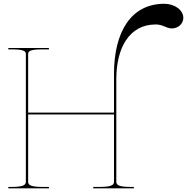

<svg xmlns="http://www.w3.org/2000/svg" viewBox="-20 -1020 1013 1040"><path d="M25 -760V-752.5H45C113.5 -752.5 120 -741 120 -726.5V-36C120 -21.5 113.5 -7.5 45 -7.5H25V0H245V-7.5H207.5C139 -7.5 132.5 -21.5 132.5 -36V-400H597.5V-36C597.5 -21.5 591 -7.5 522.5 -7.5H485V0H705V-7.5H685C616.5 -7.5 610 -21.5 610 -36V-591.5C610 -756.5 677.5 -887.5 823.5 -887.5C864 -887.5 880 -866 911 -866C945 -866 973 -891.5 973 -923C973 -965 927 -999.5 870 -999.5C689.5 -999.5 597.5 -847 597.5 -620V-410H132.5V-726.5C132.5 -741 139 -752.5 207.5 -752.5H245V-760Z"/></svg>

Font: ZnikomitNo24
Style: Regular
Weight: 500
Designer: gluk
Foundry: gluk
Version: Version 0.55